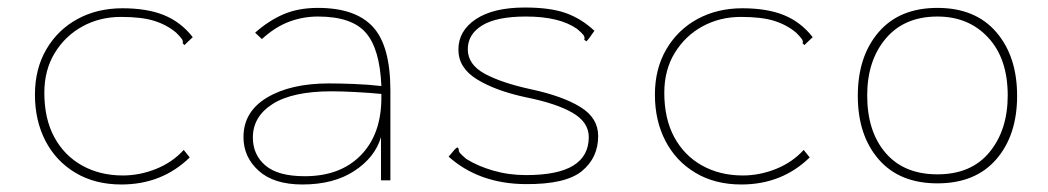

<svg xmlns="http://www.w3.org/2000/svg" viewBox="-20 -480 2790 511"><path d="M303 11Q233 11 181 -20Q129 -51 101 -105Q73 -159 73 -228Q73 -297 103.5 -349Q134 -401 186.5 -429.5Q239 -458 306 -458Q372 -458 417 -439.5Q462 -421 493 -381L477 -366L471 -360L466 -365Q468 -370 464.5 -375.5Q461 -381 449 -393Q424 -414 390.5 -424.5Q357 -435 302 -435Q246 -435 200 -410Q154 -385 126 -339.5Q98 -294 98 -233Q98 -164 124.5 -115Q151 -66 198.5 -39.5Q246 -13 307 -13Q352 -13 395.5 -30.5Q439 -48 469 -81L485 -61Q411 11 303 11Z M785 11Q709 11 668.5 -25.5Q628 -62 628 -115Q628 -183 691 -220.5Q754 -258 856 -258Q884 -258 922.5 -256.5Q961 -255 995 -251Q991 -350 953.5 -393Q916 -436 826 -436Q786 -436 749 -422Q712 -408 677 -376L659 -393Q695 -425 734.5 -442Q774 -459 826 -459Q926 -459 972.5 -408.5Q1019 -358 1019 -239V0H994V-115Q978 -61 923 -25Q868 11 785 11ZM653 -114Q653 -68 686.5 -39.5Q720 -11 791 -11Q886 -11 940.5 -67Q995 -123 995 -220Q995 -225 995 -230Q965 -233 927 -235Q889 -237 863 -237Q759 -237 706 -203.5Q653 -170 653 -114Z M1378 10Q1255 9 1174 -63L1190 -82L1197 -88L1201 -84Q1200 -78 1204 -73Q1208 -68 1221 -57Q1251 -38 1292.5 -26Q1334 -14 1380 -14Q1465 -14 1506 -39.5Q1547 -65 1547 -115Q1547 -155 1503.5 -180Q1460 -205 1380 -221Q1300 -238 1250 -268.5Q1200 -299 1200 -348Q1200 -398 1246.5 -429Q1293 -460 1377 -460Q1445 -460 1486.5 -445Q1528 -430 1562 -398L1547 -377L1541 -370L1535 -374Q1537 -381 1533 -386.5Q1529 -392 1516 -403Q1469 -436 1380 -436Q1302 -436 1263.5 -412.5Q1225 -389 1225 -349Q1225 -308 1270.5 -283.5Q1316 -259 1395 -242Q1478 -224 1525 -195Q1572 -166 1572 -118Q1572 -60 1528.5 -24.5Q1485 11 1378 10Z M1953 11Q1883 11 1831 -20Q1779 -51 1751 -105Q1723 -159 1723 -228Q1723 -297 1753.5 -349Q1784 -401 1836.5 -429.5Q1889 -458 1956 -458Q2022 -458 2067 -439.5Q2112 -421 2143 -381L2127 -366L2121 -360L2116 -365Q2118 -370 2114.5 -375.5Q2111 -381 2099 -393Q2074 -414 2040.5 -424.5Q2007 -435 1952 -435Q1896 -435 1850 -410Q1804 -385 1776 -339.5Q1748 -294 1748 -233Q1748 -164 1774.5 -115Q1801 -66 1848.5 -39.5Q1896 -13 1957 -13Q2002 -13 2045.5 -30.5Q2089 -48 2119 -81L2135 -61Q2061 11 1953 11Z M2475 8Q2374 8 2318.5 -56Q2263 -120 2263 -225Q2263 -330 2318.5 -394.5Q2374 -459 2475 -459Q2576 -459 2631.5 -394.5Q2687 -330 2687 -225Q2687 -120 2631.5 -56Q2576 8 2475 8ZM2475 -16Q2565 -16 2613.5 -75Q2662 -134 2662 -226Q2662 -324 2610 -380Q2558 -436 2475 -436Q2387 -436 2337.5 -377.5Q2288 -319 2288 -226Q2288 -130 2337 -73Q2386 -16 2475 -16Z"/></svg>

Font: Inconsolata SemiExpanded ExtraLight
Style: Regular
Weight: 200
Width: 6
Monospace: yes
Designer: Raph Levien, Cyreal, Brenton Simpson
Foundry: Raph Levien, Cyreal, Google
Version: Version 3.001; ttfautohint (v1.8.2.53-6de2)